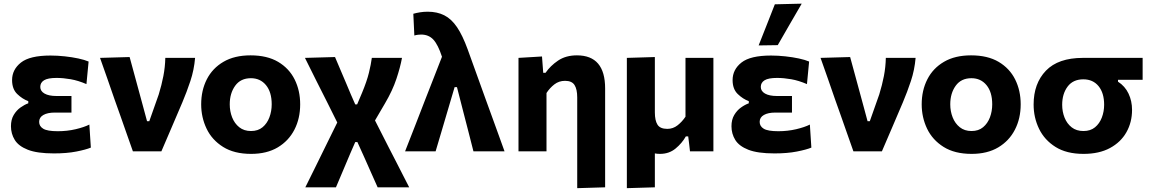

<svg xmlns="http://www.w3.org/2000/svg" viewBox="-20 -808 6146 1025"><path d="M268 11Q178.5 11 128.8 -8.5Q79 -28 58.8 -61Q38.5 -94 38.5 -134Q38.5 -169.5 53.2 -194.2Q68 -219 89.5 -234.2Q111 -249.5 131 -256.5V-268Q99.5 -279.5 72 -306Q44.5 -332.5 44.5 -380.5Q44.5 -436.5 91.8 -474Q139 -511.5 249.5 -511.5Q287 -511.5 326 -507.2Q365 -503 398.5 -495.8Q432 -488.5 453 -479.5L441.5 -359Q397.5 -378 357.5 -385Q317.5 -392 282 -392Q235.5 -392 215.2 -379.5Q195 -367 195 -344Q195 -321.5 217.8 -308.5Q240.5 -295.5 281.5 -295.5H361.5V-207H272Q234 -207 211.5 -194.2Q189 -181.5 189 -157.5Q189 -134 210.8 -120.8Q232.5 -107.5 288.5 -107.5Q338.5 -107.5 384 -118.2Q429.5 -129 457 -143L465 -20Q438.5 -9 387.5 1Q336.5 11 268 11Z M689.5 0Q673 -47 656 -95Q639 -143 623 -189L591.5 -277.5Q572.5 -332.5 553 -388.5Q533 -444 514 -499L672 -503.5Q687.5 -447 707 -375Q726.5 -302.5 744.5 -237L765 -161H777L827.5 -304Q843 -354.5 852.2 -402.2Q861.5 -450 862.5 -499H1021.5Q1016 -434.5 996.5 -375.8Q977 -317 953.5 -261.5Q925.5 -196 897.2 -129.8Q869 -63.5 841.5 0Z M1320.5 13.5Q1230 13.5 1170.8 -23.8Q1111.5 -61 1082.8 -121.2Q1054 -181.5 1054 -251Q1054 -325.5 1084.2 -384.8Q1114.5 -444 1173.2 -478.2Q1232 -512.5 1317.5 -512.5Q1406 -512.5 1464.8 -477.8Q1523.5 -443 1553 -383.8Q1582.5 -324.5 1582.5 -251Q1582.5 -175.5 1551.8 -115.8Q1521 -56 1462.8 -21.2Q1404.5 13.5 1320.5 13.5ZM1320 -108.5Q1357.5 -108.5 1381.8 -128.8Q1406 -149 1418.2 -181.5Q1430.5 -214 1430.5 -251Q1430.5 -316.5 1400 -353.5Q1369.5 -390.5 1319.5 -390.5Q1264.5 -390.5 1235.5 -350.2Q1206.5 -310 1206.5 -251Q1206.5 -214 1219.2 -181.5Q1232 -149 1257.2 -128.8Q1282.5 -108.5 1320 -108.5Z M1610 192Q1631.5 148.5 1663 85Q1694 21.5 1731.5 -54.5L1780.5 -154L1729 -257.5Q1699 -316.5 1668.2 -378Q1637.5 -439.5 1608 -499L1768.5 -503.5Q1780.5 -475 1796.5 -437.5Q1812.5 -399.5 1828 -363.5Q1843 -327.5 1853 -304L1876.5 -250.5H1886.5L1913 -313Q1938.5 -374.5 1949.5 -419.5Q1960.5 -464.5 1965 -499H2126Q2117 -449 2096.2 -386.8Q2075.5 -324.5 2035.5 -256.5L1982 -165L2055 -21.5Q2080 27 2098.8 63.5Q2117.5 100 2133 130.5Q2148.5 161 2164.5 192H1996Q1979 154 1962.2 116.2Q1945.5 78.5 1928 39L1888 -49.5H1876.5L1850.5 10Q1825 70 1806.2 114.8Q1787.5 159.5 1773.5 192Z M2142.5 0Q2169 -67.5 2197.5 -140.5Q2225.5 -213.5 2252.5 -282.5Q2273 -334.5 2295.2 -391.5Q2317.5 -448.5 2339.5 -505Q2318.5 -569.5 2293.5 -596.5Q2268.5 -623.5 2228 -623.5Q2221.5 -623.5 2212 -622.5Q2202.5 -621.5 2192 -618.5L2186.5 -734.5Q2202 -739 2221.8 -742.2Q2241.5 -745.5 2263.5 -745.5Q2314 -745.5 2352 -726.2Q2390 -707 2419.8 -663Q2449.5 -619 2476.5 -545L2573.5 -276Q2597 -211.5 2613.8 -165.2Q2630.5 -119 2644.5 -80.5Q2658.5 -41.5 2673.5 0H2507.5Q2494 -52 2481 -104Q2467.5 -156 2454 -208.5L2419.5 -343H2407L2366.5 -206Q2350.5 -152 2335.5 -101Q2320.5 -50 2305.5 0Z M3061.5 196.5V-288Q3061.5 -331.5 3047.2 -354Q3033 -376.5 2996.5 -376.5Q2964 -376.5 2939.5 -357.5Q2915 -338.5 2897.5 -311.5V0H2748V-499L2873.5 -506.5L2880 -419.5H2892.5Q2918 -456.5 2959.2 -484.5Q3000.5 -512.5 3060 -512.5Q3210.5 -512.5 3210.5 -336V192Z M3326.5 196.5V-499L3476 -503.5V-208Q3476 -164.5 3490.2 -142.2Q3504.5 -120 3542.5 -120Q3573 -120 3597.2 -139Q3621.5 -158 3639.5 -185V-499H3788.5V0H3663.5Q3661 -20 3659 -40Q3656.5 -60 3654 -80H3641.5Q3621 -43.5 3586.5 -15Q3552 13.5 3503.5 13.5Q3488.5 13.5 3476 11V192Z M4114.5 11Q4025 11 3975.2 -8.5Q3925.5 -28 3905.2 -61Q3885 -94 3885 -134Q3885 -169.5 3899.8 -194.2Q3914.5 -219 3936 -234.2Q3957.5 -249.5 3977.5 -256.5V-268Q3946 -279.5 3918.5 -306Q3891 -332.5 3891 -380.5Q3891 -436.5 3938.2 -474Q3985.5 -511.5 4096 -511.5Q4133.5 -511.5 4172.5 -507.2Q4211.5 -503 4245 -495.8Q4278.5 -488.5 4299.5 -479.5L4288 -359Q4244 -378 4204 -385Q4164 -392 4128.5 -392Q4082 -392 4061.8 -379.5Q4041.5 -367 4041.5 -344Q4041.5 -321.5 4064.2 -308.5Q4087 -295.5 4128 -295.5H4208V-207H4118.5Q4080.5 -207 4058 -194.2Q4035.5 -181.5 4035.5 -157.5Q4035.5 -134 4057.2 -120.8Q4079 -107.5 4135 -107.5Q4185 -107.5 4230.5 -118.2Q4276 -129 4303.5 -143L4311.5 -20Q4285 -9 4234 1Q4183 11 4114.5 11ZM4030 -565.5Q4051.5 -620.5 4073.5 -675.5Q4095 -730.5 4116.5 -785L4260 -788.5Q4227 -731.5 4195 -676.5Q4163 -621 4132 -567Z M4536 0Q4519.5 -47 4502.5 -95Q4485.5 -143 4469.5 -189L4438 -277.5Q4419 -332.5 4399.5 -388.5Q4379.5 -444 4360.5 -499L4518.5 -503.5Q4534 -447 4553.5 -375Q4573 -302.5 4591 -237L4611.5 -161H4623.5L4674 -304Q4689.5 -354.5 4698.8 -402.2Q4708 -450 4709 -499H4868Q4862.5 -434.5 4843 -375.8Q4823.5 -317 4800 -261.5Q4772 -196 4743.8 -129.8Q4715.5 -63.5 4688 0Z M5167 13.5Q5076.5 13.5 5017.2 -23.8Q4958 -61 4929.2 -121.2Q4900.5 -181.5 4900.5 -251Q4900.5 -325.5 4930.8 -384.8Q4961 -444 5019.8 -478.2Q5078.5 -512.5 5164 -512.5Q5252.5 -512.5 5311.2 -477.8Q5370 -443 5399.5 -383.8Q5429 -324.5 5429 -251Q5429 -175.5 5398.2 -115.8Q5367.5 -56 5309.2 -21.2Q5251 13.5 5167 13.5ZM5166.5 -108.5Q5204 -108.5 5228.2 -128.8Q5252.5 -149 5264.8 -181.5Q5277 -214 5277 -251Q5277 -316.5 5246.5 -353.5Q5216 -390.5 5166 -390.5Q5111 -390.5 5082 -350.2Q5053 -310 5053 -251Q5053 -214 5065.8 -181.5Q5078.5 -149 5103.8 -128.8Q5129 -108.5 5166.5 -108.5Z M5764.5 13.5Q5674 13.5 5615 -23.5Q5556 -60.5 5527 -120.5Q5498 -180.5 5498 -250Q5498 -362.5 5563.8 -430.8Q5629.5 -499 5761 -499H6080V-382H5948.5V-372Q5986 -348 6004.8 -308.2Q6023.5 -268.5 6023.5 -221.5Q6023.5 -155.5 5993.5 -102.2Q5963.5 -49 5905.8 -17.8Q5848 13.5 5764.5 13.5ZM5764 -108.5Q5801.5 -108.5 5825.8 -128.5Q5850 -148.5 5862.2 -180.5Q5874.5 -212.5 5874.5 -249Q5874.5 -311.5 5844.8 -348Q5815 -384.5 5763.5 -384.5Q5708.5 -384.5 5679.5 -345.8Q5650.5 -307 5650.5 -248.5Q5650.5 -212 5663.2 -180Q5676 -148 5701.2 -128.2Q5726.5 -108.5 5764 -108.5Z"/></svg>

Font: Heraclito
Style: Bold
Weight: 700
Designer: Kostas Bartsokas (font) & Cristiano Sobral (main changes)
Foundry: Kostas Bartsokas (font) & Cristiano Sobral (main changes)
Version: Version 1.00;July 8, 2020;FontCreator 13.0.0.2655 64-bit